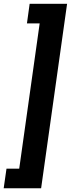

<svg xmlns="http://www.w3.org/2000/svg" viewBox="-74 -847 381 1032"><path d="M85.4 -826.7H286.6L147 165H-54.2L-39.1 59.6H29.3L139.2 -721.2H70.8Z"/></svg>

Font: Robert Sans ExtraBold
Style: Italic
Weight: 800
Italic angle: -8°
Designer: Christian Robertson (extended by Adam Twardoch)
Foundry: Google
Version: Version 12.135;April 2, 2019;FontCreator 11.5.0.2425 64-bit;